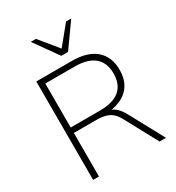

<svg xmlns="http://www.w3.org/2000/svg" viewBox="-217 -1063 1089 1191"><g transform="rotate(-30 327.0 -467.5)"><path d="M96 0V-705H351Q462 -705 521 -654Q580 -603 580 -508Q580 -447 553 -403.5Q526 -360 474.5 -337.5Q423 -315 351 -315L362 -327H370Q408 -327 435.5 -307Q463 -287 487 -242L618 0H572L450 -226Q432 -261 411 -279.5Q390 -298 362 -305Q334 -312 295 -312H138V0ZM138 -351H347Q442 -351 489 -391Q536 -431 536 -509Q536 -586 489 -626Q442 -666 347 -666H138ZM310 -765 189 -935H226L334 -803L442 -935H479L358 -765Z"/></g></svg>

Font: Nunito Sans 12pt ExtraLight 12pt ExtraLight
Style: Regular
Weight: 250
Version: Version 3.101;gftools[0.9.27]